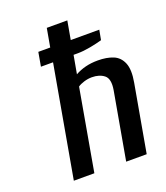

<svg xmlns="http://www.w3.org/2000/svg" viewBox="-130 -790 759 879"><g transform="rotate(-20 249.0 -350.0)"><path d="M78 0 174 -542H115L127 -610H185L201 -700H301L285 -610H424L415 -562Q391 -555 356.5 -548.5Q322 -542 294 -542H274L258 -453Q281 -466 308.5 -473Q336 -480 369 -480Q412 -480 443 -467.5Q474 -455 488 -421.5Q502 -388 491 -327L433 0H333L391 -327Q400 -380 377 -398.5Q354 -417 317 -417Q298 -417 278.5 -411Q259 -405 248 -397L178 0Z"/></g></svg>

Font: Cuprum Medium
Style: Italic
Weight: 500
Italic angle: -10°
Version: Version 3.000